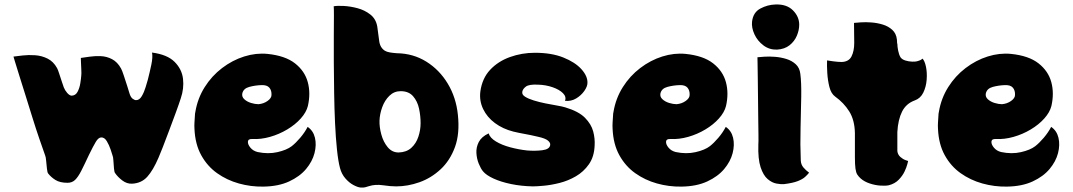

<svg xmlns="http://www.w3.org/2000/svg" viewBox="-20 -816 4777 855"><path d="M657 -582Q725 -573 757.5 -540.5Q790 -508 795 -465Q800 -422 785 -378Q777 -353 762.5 -313.5Q748 -274 732.5 -233Q717 -192 704.5 -159.5Q692 -127 686 -114Q662 -58 636 -29Q610 0 568 2Q545 3 524.5 -12.5Q504 -28 492 -46Q489 -50 487.5 -66.5Q486 -83 485 -100.5Q484 -118 481 -124Q479 -131 472.5 -150.5Q466 -170 455.5 -187.5Q445 -205 430 -204Q418 -203 407 -185Q396 -167 376 -126Q356 -83 342 -55.5Q328 -28 314.5 -15Q301 -2 281 -2Q247 -2 227 -14.5Q207 -27 194 -44Q191 -48 189 -65Q187 -82 185.5 -100Q184 -118 181 -124Q170 -155 155 -198.5Q140 -242 124.5 -292Q109 -342 94 -390Q79 -438 66.5 -477.5Q54 -517 47 -540.5Q40 -564 40 -564Q55 -566 81 -569Q107 -572 136.5 -570Q166 -568 192 -555Q218 -542 234 -513Q238 -506 243.5 -488.5Q249 -471 255 -453.5Q261 -436 264 -427Q269 -414 279 -402.5Q289 -391 298 -390Q316 -390 325 -406.5Q334 -423 337.5 -444.5Q341 -466 342 -481Q343 -488 342 -506.5Q341 -525 340.5 -541.5Q340 -558 340 -558Q355 -560 378.5 -563.5Q402 -567 428.5 -566Q455 -565 479 -552.5Q503 -540 519 -511Q524 -502 531.5 -479Q539 -456 546.5 -433Q554 -410 557 -399Q562 -383 570.5 -376.5Q579 -370 586 -370Q601 -370 611.5 -388Q622 -406 628.5 -428Q635 -450 638 -460Q647 -495 654 -528.5Q661 -562 657 -582Z M1350 -251Q1375 -234 1382.5 -202.5Q1390 -171 1380.5 -134Q1371 -97 1343 -63.5Q1315 -30 1267.5 -8Q1220 14 1153 15Q1097 16 1043.5 1Q990 -14 946.5 -45Q903 -76 876 -125Q849 -174 846 -242Q845 -256 846 -271Q847 -286 848 -302Q848 -306 848.5 -310Q849 -314 850 -318Q860 -378 891.5 -428Q923 -478 969 -513Q1015 -548 1067.5 -564.5Q1120 -581 1171 -576Q1250 -568 1293.5 -534Q1337 -500 1350.5 -450.5Q1364 -401 1351 -344Q1344 -316 1319.5 -288.5Q1295 -261 1259 -239.5Q1223 -218 1182.5 -206.5Q1142 -195 1104 -197Q1085 -198 1084 -185.5Q1083 -173 1095 -158.5Q1107 -144 1127 -139Q1174 -129 1215.5 -138.5Q1257 -148 1279 -165Q1297 -179 1317 -202.5Q1337 -226 1350 -251ZM1131 -352Q1154 -354 1171.5 -366.5Q1189 -379 1189 -393Q1190 -413 1179.5 -425.5Q1169 -438 1144 -437Q1116 -436 1090 -429Q1064 -422 1059 -400Q1056 -385 1068 -374Q1080 -363 1098 -357.5Q1116 -352 1131 -352Z M2019 -305Q2028 -221 2006 -161Q1984 -101 1942 -62Q1900 -23 1848 -4.5Q1796 14 1744 14Q1720 14 1685.5 9Q1651 4 1623 13Q1614 16 1606 18Q1598 20 1585 19Q1573 18 1554 8Q1535 -2 1518 -21.5Q1501 -41 1494 -68Q1486 -98 1480.5 -150.5Q1475 -203 1472 -268Q1469 -333 1468 -402.5Q1467 -472 1466.5 -538.5Q1466 -605 1466.5 -659Q1467 -713 1467 -747.5Q1467 -782 1466 -788Q1481 -791 1510.5 -789.5Q1540 -788 1572 -779.5Q1604 -771 1629 -751.5Q1654 -732 1660 -698Q1665 -665 1668.5 -634.5Q1672 -604 1694 -590Q1702 -585 1716.5 -582.5Q1731 -580 1747 -579Q1820 -578 1878.5 -541.5Q1937 -505 1974 -443.5Q2011 -382 2019 -305ZM1755 -137Q1790 -138 1811.5 -157.5Q1833 -177 1843 -207Q1853 -237 1853 -268Q1853 -300 1846 -332.5Q1839 -365 1819.5 -387.5Q1800 -410 1764 -410Q1735 -410 1714 -389.5Q1693 -369 1682 -338.5Q1671 -308 1670 -279Q1669 -251 1678 -217.5Q1687 -184 1706.5 -160.5Q1726 -137 1755 -137Z M2362 -581Q2436 -581 2488.5 -560Q2541 -539 2569 -508Q2597 -477 2596 -447Q2596 -431 2582 -411Q2568 -391 2545.5 -377.5Q2523 -364 2496 -367Q2503 -385 2487 -401Q2471 -417 2441 -427.5Q2411 -438 2376 -439Q2336 -441 2322 -430.5Q2308 -420 2306 -408Q2303 -395 2318 -385.5Q2333 -376 2357.5 -368.5Q2382 -361 2409.5 -355.5Q2437 -350 2460.5 -346Q2484 -342 2497 -338Q2557 -320 2585 -291.5Q2613 -263 2621.5 -231Q2630 -199 2628 -168Q2626 -118 2602.5 -84.5Q2579 -51 2544.5 -31Q2510 -11 2472.5 -1.5Q2435 8 2402.5 11Q2370 14 2353 14Q2301 13 2255.5 3.5Q2210 -6 2177.5 -21Q2145 -36 2131 -53Q2121 -65 2112 -87Q2103 -109 2101.5 -134.5Q2100 -160 2112 -183.5Q2124 -207 2156 -222Q2162 -202 2188.5 -186Q2215 -170 2252.5 -160Q2290 -150 2327 -146Q2363 -143 2395 -147Q2427 -151 2430 -170Q2432 -180 2420 -190Q2408 -200 2376 -207Q2342 -215 2316.5 -219.5Q2291 -224 2266 -230Q2219 -242 2184 -268Q2149 -294 2131.5 -330.5Q2114 -367 2119 -408Q2127 -467 2162.5 -505Q2198 -543 2251 -562Q2304 -581 2362 -581Z M3212 -251Q3237 -234 3244.5 -202.5Q3252 -171 3242.5 -134Q3233 -97 3205 -63.5Q3177 -30 3129.5 -8Q3082 14 3015 15Q2959 16 2905.5 1Q2852 -14 2808.5 -45Q2765 -76 2738 -125Q2711 -174 2708 -242Q2707 -256 2708 -271Q2709 -286 2710 -302Q2710 -306 2710.5 -310Q2711 -314 2712 -318Q2722 -378 2753.5 -428Q2785 -478 2831 -513Q2877 -548 2929.5 -564.5Q2982 -581 3033 -576Q3112 -568 3155.5 -534Q3199 -500 3212.5 -450.5Q3226 -401 3213 -344Q3206 -316 3181.5 -288.5Q3157 -261 3121 -239.5Q3085 -218 3044.5 -206.5Q3004 -195 2966 -197Q2947 -198 2946 -185.5Q2945 -173 2957 -158.5Q2969 -144 2989 -139Q3036 -129 3077.5 -138.5Q3119 -148 3141 -165Q3159 -179 3179 -202.5Q3199 -226 3212 -251ZM2993 -352Q3016 -354 3033.5 -366.5Q3051 -379 3051 -393Q3052 -413 3041.5 -425.5Q3031 -438 3006 -437Q2978 -436 2952 -429Q2926 -422 2921 -400Q2918 -385 2930 -374Q2942 -363 2960 -357.5Q2978 -352 2993 -352Z M3440 -595Q3406 -594 3379.5 -614Q3353 -634 3339.5 -663.5Q3326 -693 3329 -720Q3334 -761 3366 -778Q3398 -795 3433 -796Q3483 -798 3511 -770Q3539 -742 3539 -706Q3539 -682 3528.5 -657Q3518 -632 3496 -614.5Q3474 -597 3440 -595ZM3546 -101Q3547 -83 3557.5 -70.5Q3568 -58 3583 -47Q3576 -38 3565 -28Q3554 -18 3532.5 -9.5Q3511 -1 3471 4Q3458 5 3438 1.5Q3418 -2 3398.5 -18.5Q3379 -35 3367 -71.5Q3355 -108 3357 -172Q3358 -183 3357.5 -215Q3357 -247 3356.5 -291Q3356 -335 3355.5 -382Q3355 -429 3354.5 -469.5Q3354 -510 3353.5 -535.5Q3353 -561 3353 -561Q3362 -562 3383.5 -563.5Q3405 -565 3431 -563Q3457 -561 3481.5 -553.5Q3506 -546 3523.5 -530Q3541 -514 3544 -487Q3549 -449 3548 -385.5Q3547 -322 3545 -247.5Q3543 -173 3546 -101Z M4088 -555Q4098 -545 4103.5 -518.5Q4109 -492 4106.5 -460.5Q4104 -429 4091.5 -403.5Q4079 -378 4054 -369Q4015 -355 3997 -319Q3979 -283 3976 -228V-143Q3978 -127 3989.5 -117Q4001 -107 4012.5 -103Q4024 -99 4024 -99Q4024 -99 4020.5 -85Q4017 -71 4008 -52Q3999 -33 3982 -15.5Q3965 2 3938 9Q3924 12 3900.5 10.5Q3877 9 3853 1Q3829 -7 3813 -21Q3804 -29 3798 -38Q3792 -47 3789.5 -65Q3787 -83 3787 -116V-223Q3786 -281 3762 -319.5Q3738 -358 3699 -386Q3681 -399 3673.5 -428.5Q3666 -458 3664 -491Q3662 -524 3663 -547Q3668 -546 3690 -543Q3712 -540 3728 -540Q3760 -541 3772 -565Q3784 -589 3784 -625L3783 -714Q3792 -715 3813.5 -716.5Q3835 -718 3861 -716Q3887 -714 3911.5 -706.5Q3936 -699 3953.5 -683Q3971 -667 3974 -640Q3974 -637 3974.5 -632.5Q3975 -628 3975 -622H3976Q3976 -609 3979.5 -591Q3983 -573 3990 -561Q3997 -551 4012 -546.5Q4027 -542 4041.5 -541.5Q4056 -541 4063 -543Q4074 -546 4079 -548.5Q4084 -551 4088 -555Z M4661 -251Q4686 -234 4693.5 -202.5Q4701 -171 4691.5 -134Q4682 -97 4654 -63.5Q4626 -30 4578.5 -8Q4531 14 4464 15Q4408 16 4354.5 1Q4301 -14 4257.5 -45Q4214 -76 4187 -125Q4160 -174 4157 -242Q4156 -256 4157 -271Q4158 -286 4159 -302Q4159 -306 4159.5 -310Q4160 -314 4161 -318Q4171 -378 4202.5 -428Q4234 -478 4280 -513Q4326 -548 4378.5 -564.5Q4431 -581 4482 -576Q4561 -568 4604.5 -534Q4648 -500 4661.5 -450.5Q4675 -401 4662 -344Q4655 -316 4630.5 -288.5Q4606 -261 4570 -239.5Q4534 -218 4493.5 -206.5Q4453 -195 4415 -197Q4396 -198 4395 -185.5Q4394 -173 4406 -158.5Q4418 -144 4438 -139Q4485 -129 4526.5 -138.5Q4568 -148 4590 -165Q4608 -179 4628 -202.5Q4648 -226 4661 -251ZM4442 -352Q4465 -354 4482.5 -366.5Q4500 -379 4500 -393Q4501 -413 4490.5 -425.5Q4480 -438 4455 -437Q4427 -436 4401 -429Q4375 -422 4370 -400Q4367 -385 4379 -374Q4391 -363 4409 -357.5Q4427 -352 4442 -352Z"/></svg>

Font: Potta One
Style: Regular
Weight: 400
Designer: 108,108go
Foundry: Font Zone 108
Version: Version 1.000